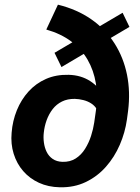

<svg xmlns="http://www.w3.org/2000/svg" viewBox="-20 -792 598 822"><path d="M178.2 -665.5 228 -772Q309.6 -752 370.6 -709.5Q431.6 -667 470.2 -606.4Q508.8 -545.9 523.7 -472.2Q538.6 -398.4 528.3 -316.9L523.4 -280.3Q515.6 -224.6 492.9 -172.1Q470.2 -119.6 433.6 -78.1Q397 -36.6 347.2 -12.7Q297.4 11.2 236.3 9.8Q186.5 8.8 146.7 -9.5Q106.9 -27.8 79.3 -59.6Q51.8 -91.3 38.6 -133.5Q25.4 -175.8 29.8 -224.1Q33.7 -274.4 52.2 -320.1Q70.8 -365.7 102.3 -400.4Q133.8 -435.1 177 -454.1Q220.2 -473.1 274.4 -471.7Q326.7 -470.2 365.7 -445.1Q404.8 -419.9 427 -378.7Q449.2 -337.4 451.2 -286.6L402.3 -288.1Q403.3 -309.1 394.5 -324.2Q385.7 -339.4 370.6 -349.1Q355.5 -358.9 336.9 -363.5Q318.4 -368.2 300.3 -368.7Q269 -369.1 245.4 -357.4Q221.7 -345.7 205.6 -325Q189.5 -304.2 179.9 -278.1Q170.4 -252 167.5 -224.1Q165 -203.1 168 -181.4Q170.9 -159.7 179.9 -141.4Q189 -123 205.6 -111.6Q222.2 -100.1 247.1 -99.1Q279.8 -98.1 304 -113.5Q328.1 -128.9 344.2 -154.8Q360.4 -180.7 369.9 -210.4Q379.4 -240.2 383.3 -267.1L390.6 -318.4Q399.4 -379.9 390.4 -435.3Q381.3 -490.7 355 -536.4Q328.6 -582 284.4 -615Q240.2 -647.9 178.2 -665.5ZM534.2 -676.8 243.2 -504.9 213.4 -565.9 504.9 -737.3Z"/></svg>

Font: Roboto
Style: Bold Italic
Weight: 700
Italic angle: -12°
Designer: Christian Robertson
Foundry: Google
Version: Version 3.0